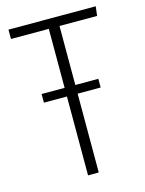

<svg xmlns="http://www.w3.org/2000/svg" viewBox="-106 -748 615 814"><g transform="rotate(-15 201.5 -341.0)"><path d="M390 -642H225V-383H326V-345H225V1H178V-345H77V-383H178V-642H12V-683H395Z"/></g></svg>

Font: Fira Sans Extra Condensed ExtraLight
Style: Regular
Weight: 275
Width: 1
Designer: Carrois Corporate & Edenspiekermann AG
Foundry: Carrois Corporate GbR & Edenspiekermann AG
Version: Version 4.203